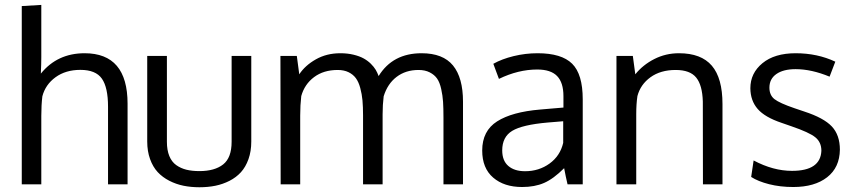

<svg xmlns="http://www.w3.org/2000/svg" viewBox="-20 -769 3565 801"><path d="M430.7 0V-323.7Q430.7 -404.3 405 -440.9Q379.4 -477.5 315.4 -477.5Q253.9 -477.5 211.7 -446.8Q169.4 -416 156.7 -367.2Q152.3 -330.6 152.3 -285.6V0H70.8V-743.7L152.3 -748.5V-530.8Q152.3 -502.9 150.4 -461.9Q219.2 -546.9 333 -546.9Q512.2 -546.9 512.2 -336.4V0Z M594.2 -178.7V-535.6H676.3V-177.7Q676.3 -142.6 686.3 -118.2Q696.3 -93.8 715.1 -80.3Q733.9 -66.9 757.6 -61Q781.2 -55.2 812 -55.2Q875.5 -55.2 910.9 -83Q946.3 -110.8 946.3 -177.7V-535.6H1028.3V-178.7Q1028.3 -137.7 1016.6 -105Q1004.9 -72.3 985.1 -50.5Q965.3 -28.8 937.5 -14.6Q909.7 -0.5 878.7 5.9Q847.7 12.2 812 12.2Q776.9 12.2 745.6 5.9Q714.4 -0.5 686.3 -14.9Q658.2 -29.3 637.9 -51Q617.7 -72.8 606 -105.5Q594.2 -138.2 594.2 -178.7Z M1830.1 0V-278.8Q1830.1 -317.9 1828.4 -344.2Q1826.7 -370.6 1820.6 -397.9Q1814.5 -425.3 1803.5 -441.2Q1792.5 -457 1772.9 -467Q1753.4 -477.1 1726.1 -477.1Q1672.4 -477.1 1634.5 -448.2Q1596.7 -419.4 1580.6 -367.2Q1576.2 -332 1576.2 -292V0H1494.6V-287.6Q1494.6 -323.7 1492.2 -350.3Q1489.7 -377 1482.9 -402.1Q1476.1 -427.2 1464.6 -442.9Q1453.1 -458.5 1434.1 -467.8Q1415 -477.1 1388.7 -477.1Q1330.1 -477.1 1290.3 -447.3Q1250.5 -417.5 1236.8 -368.2Q1232.4 -330.6 1232.4 -286.6V0H1150.9Q1149.9 -502.4 1149.9 -535.6H1218.3L1228.5 -459Q1252.9 -496.1 1297.9 -521.5Q1342.8 -546.9 1399.9 -546.9Q1429.7 -546.9 1454.8 -540.8Q1480 -534.7 1496.8 -525.4Q1513.7 -516.1 1526.9 -503.2Q1540 -490.2 1547.4 -477.8Q1554.7 -465.3 1559.6 -451.7Q1618.2 -546.9 1738.8 -546.9Q1828.1 -546.9 1869.9 -495.8Q1911.6 -444.8 1911.6 -344.7V0Z M2170.4 -54.7Q2228.5 -54.7 2272.7 -86.7Q2316.9 -118.7 2329.6 -172.9V-263.2Q2327.1 -263.2 2300 -260.7Q2272.9 -258.3 2264.6 -257.8Q2158.7 -248.5 2116.9 -223.1Q2075.2 -197.8 2075.2 -141.6Q2075.2 -98.6 2100.6 -76.7Q2126 -54.7 2170.4 -54.7ZM2347.7 0Q2340.3 -31.2 2333.5 -67.4Q2289.1 -22.9 2250 -5.9Q2210.9 11.2 2158.2 11.2Q2083 11.2 2037.4 -28.1Q1991.7 -67.4 1991.7 -141.1Q1991.7 -223.1 2054 -262.7Q2116.2 -302.2 2233.4 -312Q2249.5 -313.5 2282 -316.2Q2314.5 -318.8 2330.6 -320.3V-367.7Q2330.6 -424.3 2304.2 -451.7Q2277.8 -479 2221.2 -479Q2142.1 -479 2061.5 -439.9Q2059.1 -445.8 2048.8 -473.9Q2038.6 -502 2038.1 -502.9Q2073.7 -522.9 2122.8 -534.9Q2171.9 -546.9 2222.7 -546.9Q2322.8 -546.9 2366.9 -503.2Q2411.1 -459.5 2411.1 -354.5V0Z M2551.8 0V-535.6H2620.1L2630.4 -459Q2662.1 -498.5 2709.7 -522.7Q2757.3 -546.9 2812.5 -546.9Q2905.3 -546.9 2949.7 -494.9Q2994.1 -442.9 2994.1 -335V0H2912.6Q2912.6 -322.3 2912.1 -345.2Q2910.2 -413.6 2884.5 -445.3Q2858.9 -477.1 2798.8 -477.1Q2735.8 -477.1 2693.8 -446.8Q2651.9 -416.5 2639.2 -368.2Q2634.3 -335.4 2634.3 -293V0Z M3289.6 11.2Q3234.9 11.2 3188.7 -0.5Q3142.6 -12.2 3113.8 -30.8L3124 -99.6Q3205.6 -56.2 3284.2 -56.2Q3403.3 -56.2 3406.7 -140.1Q3406.7 -175.8 3381.3 -196.3Q3356 -216.8 3281.7 -242.2L3241.2 -256.3Q3170.9 -279.8 3140.9 -314.5Q3110.8 -349.1 3110.4 -400.9Q3110.4 -463.9 3160.9 -505.4Q3211.4 -546.9 3299.3 -546.9Q3390.1 -546.9 3464.8 -511.7L3440.9 -449.2Q3365.2 -480.5 3299.3 -480.5Q3248 -480.5 3219 -460.2Q3189.9 -439.9 3189.9 -403.3Q3189.9 -372.1 3210.9 -355.5Q3231.9 -338.9 3294.9 -317.4Q3311 -311.5 3335.4 -303.7Q3416.5 -277.3 3450.2 -241.5Q3483.9 -205.6 3483.9 -144.5Q3482.9 -70.3 3430.7 -29.5Q3378.4 11.2 3289.6 11.2Z"/></svg>

Font: Oxygen
Style: Regular
Weight: 400
Designer: Vernon Adams
Foundry: Vernon Adams
Version: Version Release 0.2.3 webfont; ttfautohint (v0.93.3-1d66) -l